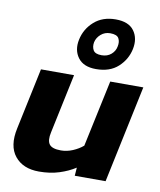

<svg xmlns="http://www.w3.org/2000/svg" viewBox="-87 -841 769 920"><g transform="rotate(10 298.0 -381.0)"><path d="M349 -521Q288 -521 261 -557.5Q234 -594 245 -646Q256 -699 297 -735.5Q338 -772 402 -772Q465 -772 491.5 -735.5Q518 -699 507 -646Q496 -594 456 -557.5Q416 -521 349 -521ZM364 -591Q392 -591 410.5 -607Q429 -623 433 -646Q438 -669 429 -685.5Q420 -702 387 -702Q361 -702 342 -685.5Q323 -669 318 -646Q314 -623 323.5 -607Q333 -591 364 -591ZM165 10Q87 10 47.5 -39Q8 -88 27 -176L90 -474H251L190 -185Q181 -145 194.5 -126.5Q208 -108 251 -108Q280 -108 308.5 -120Q337 -132 358 -150L427 -474H588L488 0H338L341 -40Q307 -18 263 -4Q219 10 165 10Z"/></g></svg>

Font: Kanit SemiBold
Style: Italic
Weight: 600
Italic angle: -12°
Designer: Katatrad Team
Foundry: CadsonDemak
Version: Version 2.000; ttfautohint (v1.8.3)